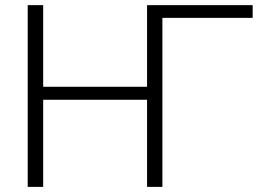

<svg xmlns="http://www.w3.org/2000/svg" viewBox="-20 -731 1047 751"><path d="M148.9 -391.6H555.2V-710.9H968.3V-661.1H615.2V0H555.2V-340.8H148.9V0H88.4V-710.9H148.9Z"/></svg>

Font: SteelSelectRoboto
Style: Regular
Weight: 300
Designer: Google
Version: Version 2.137; 2017